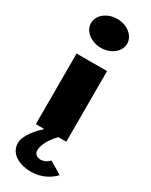

<svg xmlns="http://www.w3.org/2000/svg" viewBox="-277 -881 947 1208"><g transform="rotate(30 196.0 -277.5)"><path d="M184.1 -830C111.6 -830 52.9 -783 52.9 -725C52.9 -667 111.6 -620 184.1 -620C256.6 -620 315.4 -667 315.4 -725C315.4 -783 256.6 -830 184.1 -830ZM31.6 158C31.6 245 124.1 275 189.1 275C304.1 275 360.4 203 360.4 203L270.4 149C270.4 149 245.4 179 206.6 179C185.4 179 160.4 165 160.4 140C160.4 70 234.1 0 234.1 0H291.6V-513H70.4V0H131.6C94.1 35 31.6 101 31.6 158Z"/></g></svg>

Font: Blink
Style: Wide
Weight: 400
Designer: Mew Too
Foundry: Cannot Into Space Fonts
Version: Version 001.000